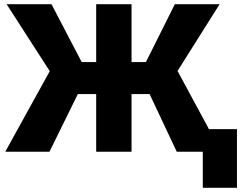

<svg xmlns="http://www.w3.org/2000/svg" viewBox="-20 -731 1166 925"><path d="M700.7 -277.8H613.8V0H443.4V-277.8H355L218.3 0H5.4L219.7 -388.2L11.7 -710.9H228L373.5 -432.1H443.4V-710.9H613.8V-432.1H683.1L822.3 -710.9H1038.1L835.4 -389.2L1045.4 0H831.5ZM1121.6 173.8H957V-108.9H1121.6Z"/></svg>

Font: Roboto Black
Style: Regular
Weight: 900
Designer: Google
Version: Version 2.134; 2016